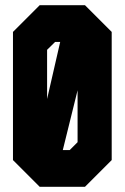

<svg xmlns="http://www.w3.org/2000/svg" viewBox="-20 -720 480 740"><path d="M133 0 30 -103V-597L133 -700H307.5L410.5 -597V-103L307.5 0ZM161.5 -338.5 212 -558.5H192.5L161.5 -528ZM222 -141.5H248.5L279 -172V-372Z"/></svg>

Font: Tourney Condensed Black
Style: Regular
Weight: 900
Width: 3
Designer: Tyler Finck
Foundry: Etcetera Type Co
Version: Version 1.010; ttfautohint (v1.8.3)